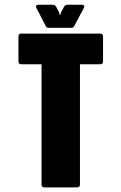

<svg xmlns="http://www.w3.org/2000/svg" viewBox="-20 -812 526 832"><path d="M172.5 0Q160 0 160 -12.5V-533.5H72.5Q60 -533.5 60 -546V-654Q60 -666.5 72.5 -666.5H414Q426.5 -666.5 426.5 -654V-546Q426.5 -533.5 414 -533.5H326.5V-12.5Q326.5 0 314 0ZM192.5 -691.5Q181.5 -691.5 178.5 -699L137.5 -778Q134.5 -783.5 137 -787.5Q139.5 -791.5 146 -791.5H211Q217.5 -791.5 223.5 -782.5L236.5 -757.5L238.5 -747.5H241.5L244 -757.5L257.5 -782.5Q263 -791.5 270 -791.5H335Q341.5 -791.5 344 -787.5Q346.5 -783.5 343.5 -778L301.5 -699Q298.5 -691.5 287.5 -691.5Z"/></svg>

Font: Jaro
Style: Regular
Weight: 400
Designer: Agyei Archer, Celine Hurka, Mirko Velimirović
Version: Version 1.000